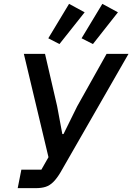

<svg xmlns="http://www.w3.org/2000/svg" viewBox="-20 -978 688 998"><path d="M72 0 91 -96H195L232 -161L104 -698H214L277 -426L304 -281H310L381 -425L534 -698H648L295 -83Q276 -51 257.5 -32.5Q239 -14 217.5 -7Q196 0 165 0ZM420 -914 289 -749 231 -779 339 -958ZM593 -914 463 -749 404 -779 512 -958Z"/></svg>

Font: IBM Plex Sans Medium
Style: Italic
Weight: 500
Italic angle: -11.31°
Designer: Mike Abbink, Paul van der Laan, Pieter van Rosmalen
Foundry: Bold Monday
Version: Version 3.201